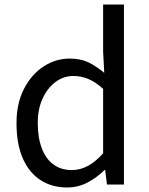

<svg xmlns="http://www.w3.org/2000/svg" viewBox="-20 -816 660 849"><path d="M277 13Q209 13 158.5 -20Q108 -53 80.5 -116.5Q53 -180 53 -271Q53 -359 86 -423Q119 -487 172.5 -522Q226 -557 288 -557Q336 -557 370.5 -540.5Q405 -524 441 -494L436 -587V-796H528V0H453L445 -64H442Q410 -32 368 -9.5Q326 13 277 13ZM297 -64Q335 -64 369 -82.5Q403 -101 436 -138V-423Q402 -454 370 -467Q338 -480 304 -480Q261 -480 225.5 -453.5Q190 -427 168.5 -380.5Q147 -334 147 -272Q147 -207 165 -160Q183 -113 216.5 -88.5Q250 -64 297 -64Z"/></svg>

Font: Noto Sans TC Thin
Style: Regular
Weight: 400
Version: Version 2.004-H2;hotconv 1.0.118;makeotfexe 2.5.65603